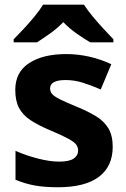

<svg xmlns="http://www.w3.org/2000/svg" viewBox="-20 -786 537 816"><path d="M459 -162.1Q459 -78.6 400.1 -34.4Q341.3 9.8 226.1 9.8Q168.9 9.8 128.2 2.4Q87.4 -4.9 45.9 -22V-145Q90.3 -125 141.4 -112.1Q192.4 -99.1 231 -99.1Q274.4 -99.1 293.2 -112.1Q312 -125 312 -146Q312 -159.7 304.4 -170.7Q296.9 -181.6 272 -195.6Q247.1 -209.5 193.8 -231.9Q142.6 -253.4 109.6 -275.4Q76.7 -297.4 60.8 -327.4Q44.9 -357.4 44.9 -403.8Q44.9 -479.5 103.8 -517.8Q162.6 -556.2 261.2 -556.2Q359.4 -556.2 453.1 -513.2L408.2 -405.8Q367.7 -423.3 331.8 -434.6Q295.9 -445.8 258.8 -445.8Q192.9 -445.8 192.9 -410.2Q192.9 -397 201.4 -386.7Q210 -376.5 234.6 -364Q259.3 -351.6 307.1 -332Q353.5 -313 387.7 -292.2Q421.9 -271.5 440.4 -241Q459 -210.4 459 -162.1ZM336.9 -766.1Q351.1 -743.7 373.8 -716.3Q396.5 -689 420.4 -663.1Q444.3 -637.2 461.9 -619.1V-606H363.3Q336.9 -621.6 305.9 -643.3Q274.9 -665 249 -691.9Q222.7 -665 192.9 -643.8Q163.1 -622.6 137.2 -606H38.1V-619.1Q56.6 -637.7 80.6 -663.3Q104.5 -689 127 -716.3Q149.4 -743.7 163.1 -766.1Z"/></svg>

Font: Open Sans
Style: Bold
Weight: 700
Designer: Monotype Design Team
Foundry: Monotype Imaging Inc.
Version: Version 3.000; ttfautohint (v1.8.4)